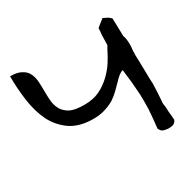

<svg xmlns="http://www.w3.org/2000/svg" viewBox="-118 -544 664 663"><g transform="rotate(-30 213.5 -213.0)"><path d="M405.3 -19.5 403.3 -41Q402.3 -50.8 402.3 -60.5Q401.4 -70.3 400.4 -74.2L401.4 -89.8Q402.3 -102.5 403.3 -117.2Q404.3 -131.8 404.3 -143.6Q405.3 -156.2 404.3 -158.2Q403.3 -173.8 403.3 -194.3Q403.3 -215.8 402.3 -238.3L401.4 -267.6Q401.4 -277.3 402.3 -288.1Q405.3 -310.5 402.3 -330.1Q401.4 -337.9 398.4 -344.7Q398.4 -363.3 397.5 -380.9Q396.5 -402.3 396.5 -416L386.7 -424.8L375 -430.7Q368.2 -434.6 367.2 -434.6Q365.2 -433.6 361.3 -429.7L352.5 -422.9L343.8 -416Q338.9 -412.1 337.9 -410.2V-403.3L336.9 -392.6L335.9 -382.8V-376Q335 -360.4 335 -344.7L328.1 -333Q318.4 -312.5 304.7 -291Q291 -269.5 270.5 -250Q250 -230.5 223.6 -217.8Q198.2 -206.1 164.1 -206.1Q128.9 -206.1 109.4 -214.8Q90.8 -224.6 81.1 -239.3Q72.3 -253.9 69.3 -273.4Q67.4 -293 67.4 -312.5Q67.4 -333 66.4 -351.6Q65.4 -371.1 58.6 -385.7Q51.8 -401.4 35.2 -410.2Q19.5 -419.9 -9.8 -419.9Q-9.8 -370.1 -2.9 -321.3Q3.9 -273.4 22.5 -234.4Q42 -196.3 77.1 -171.9Q112.3 -148.4 167 -148.4Q194.3 -148.4 214.8 -155.3Q236.3 -162.1 252 -171.9Q267.6 -182.6 279.3 -194.3Q291 -206.1 301.8 -216.8Q311.5 -227.5 321.3 -235.4Q329.1 -241.2 337.9 -244.1V-243.2Q340.8 -216.8 343.8 -192.4Q345.7 -168 347.7 -141.6Q348.6 -115.2 347.7 -83Q345.7 -50.8 340.8 -8.8Q345.7 2 353.5 5.9Q362.3 8.8 373 9.8Q385.7 9.8 392.6 7.8Q400.4 4.9 406.2 -5.9Z"/></g></svg>

Font: Swanky and Moo Moo Cyrillic
Style: Regular
Weight: 400
Designer: Kimberly Geswein; Denis Ignatov
Foundry: Kimberly Geswein; Denis Ignatov
Version: Version 1.003 June 27, 2018